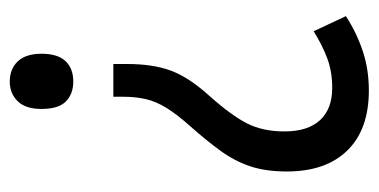

<svg xmlns="http://www.w3.org/2000/svg" viewBox="-211 -371 775 393"><g transform="rotate(-90 176.5 -174.5)"><path d="M242 -302Q242 -249 228.5 -212.5Q215 -176 179 -136Q137 -89 120.5 -56.5Q104 -24 104 20Q104 68 127 93Q150 118 193 118Q227 118 254.5 107.5Q282 97 309 80L340 146Q306 168 268.5 180.5Q231 193 188 193Q108 193 65 149Q22 105 22 25Q22 -18 32.5 -49.5Q43 -81 63.5 -109.5Q84 -138 115 -173Q139 -200 152 -221Q165 -242 170 -263Q175 -284 175 -311V-330H242ZM263 -477Q263 -444 248 -428Q233 -412 206 -412Q181 -412 165.5 -427Q150 -442 150 -477Q150 -510 166 -526Q182 -542 206 -542Q232 -542 247.5 -525.5Q263 -509 263 -477Z"/></g></svg>

Font: Noto Sans Malayalam Condensed
Style: Regular
Weight: 400
Width: 3
Designer: Jelle Bosma - Monotype Design Team
Foundry: Monotype Imaging Inc.
Version: Version 2.104; ttfautohint (v1.8.4.7-5d5b)